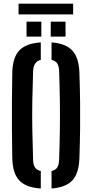

<svg xmlns="http://www.w3.org/2000/svg" viewBox="-20 -1044 514 1071"><path d="M207.5 7.5Q124 2 87 -38Q50 -78 48.5 -163.5Q47 -251 46.5 -326.2Q46 -401.5 46.5 -476.2Q47 -551 48.5 -637Q50 -722 87 -762Q124 -802 207.5 -807.5V-710Q165 -700.5 164.5 -642.5Q161.5 -555.5 160.2 -478.8Q159 -402 160.2 -324.5Q161.5 -247 164.5 -158Q164.5 -127 174.5 -111Q184.5 -95 207.5 -90ZM267.5 7.5V-90Q290.5 -95 300 -111Q309.5 -127 310 -158Q313 -246 314 -323Q315 -400 314 -477.2Q313 -554.5 310 -642.5Q309.5 -673 300 -689Q290.5 -705 267.5 -710V-807.5Q348 -801.5 384.2 -761.2Q420.5 -721 423 -637Q426 -550.5 426.8 -475.8Q427.5 -401 426.8 -326Q426 -251 423 -163.5Q420.5 -78.5 384.2 -38.5Q348 1.5 267.5 7.5ZM263 -840V-923H345.5V-840ZM128 -840V-923H210.5V-840ZM83.5 -1023.5H388V-963.5H83.5Z"/></svg>

Font: Big Shoulders Stencil Text
Style: Bold
Weight: 700
Designer: Patric King
Foundry: XO Type Co
Version: Version 1.000